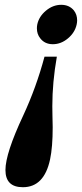

<svg xmlns="http://www.w3.org/2000/svg" viewBox="-20 -678 337 790"><path d="M163.1 -444.8H213.9Q195.3 -339.4 195.3 -241.2L195.8 -203.1Q196.8 -177.2 196.8 -154.3Q196.8 -72.8 186 -22Q161.6 92.3 74.2 92.3Q2.4 92.3 2.4 21.5Q2.4 -46.9 75.7 -203.1Q129.4 -318.8 163.1 -444.8ZM231.9 -658.2Q265.1 -658.2 284.2 -634.8Q297.4 -617.7 297.4 -594.2Q297.4 -585.9 295.4 -577.1Q288.1 -543.9 259.5 -520Q231 -496.1 197.3 -496.1Q164.1 -496.1 145.5 -520.5Q131.8 -537.6 131.8 -561.5Q131.8 -569.3 133.3 -577.1Q140.1 -609.9 168.9 -634Q197.8 -658.2 231.9 -658.2Z"/></svg>

Font: Munson
Style: Bold Italic
Weight: 700
Italic angle: -12°
Designer: Paul James MIller
Foundry: High-Logic / Made with FontCreator
Version: Version 2.10;May 5, 2019;FontCreator 11.5.0.2430 64-bit